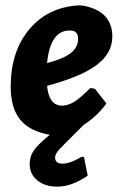

<svg xmlns="http://www.w3.org/2000/svg" viewBox="-20 -498 457 718"><path d="M195 200Q148 200 119.5 176.5Q91 153 91 115Q91 88 105.5 66Q120 44 166 6Q91 -7 55.5 -50.5Q20 -94 20 -174Q20 -306 90 -389Q160 -472 276 -478L290 -477Q400 -457 400 -361Q400 -299 341.5 -255Q283 -211 156 -177Q163 -103 212 -103Q234 -103 257 -117Q280 -131 318 -169L335 -166L378 -111Q341 -61 294 -32Q217 44 201.5 61Q186 78 186 91Q186 114 214 114Q242 114 286 88L294 89L308 159Q248 200 195 200ZM240 -384Q168 -384 156 -262Q217 -278 244.5 -299.5Q272 -321 272 -352Q272 -369 264.5 -376.5Q257 -384 240 -384Z"/></svg>

Font: Alegreya Sans SC ExtraBold
Style: Italic
Weight: 800
Italic angle: -7°
Designer: Juan Pablo del Peral
Foundry: Huerta Tipografica
Version: Version 2.007